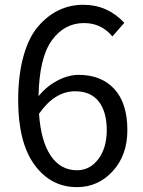

<svg xmlns="http://www.w3.org/2000/svg" viewBox="-20 -767 595 800"><path d="M300.8 -57.6Q354.5 -57.6 389.6 -104Q424.8 -150.4 424.8 -224.6Q424.8 -300.8 391.6 -343.8Q358.4 -386.7 293 -386.7Q208 -386.7 142.6 -293Q150.4 -178.7 191.4 -118.2Q232.4 -57.6 300.8 -57.6ZM498 -671.9 448.2 -615.2Q402.3 -670.9 330.1 -670.9Q248 -670.9 195.8 -598.6Q143.6 -526.4 140.6 -366.2Q173.8 -407.2 219.2 -431.2Q264.6 -455.1 307.6 -455.1Q402.3 -455.1 456.5 -396Q510.7 -336.9 510.7 -224.6Q510.7 -120.1 449.7 -53.7Q388.7 12.7 300.8 12.7Q191.4 12.7 123.5 -80.6Q55.7 -173.8 55.7 -349.6Q55.7 -453.1 77.6 -532.2Q99.6 -611.3 138.7 -656.7Q177.7 -702.1 225.1 -724.6Q272.5 -747.1 327.1 -747.1Q427.7 -747.1 498 -671.9Z"/></svg>

Font: Gen Shin Gothic Regular
Style: Regular
Weight: 400
Designer: [Source Han Sans]
Ryoko NISHIZUKA  (kana & ideographs); Paul D. Hunt (Latin, Greek & Cyrillic); Wenlong ZHANG  (bopomofo
Version: Version 1.002.20150607